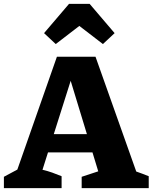

<svg xmlns="http://www.w3.org/2000/svg" viewBox="-24 -965 783 985"><path d="M675 -85Q691 -80 707 -73.5Q723 -67 739 -61V0H395V-58L480 -86L318 -618H360L194 -94Q220 -88 244 -79.5Q268 -71 292 -61V0H-4V-58L65 -95L268 -674H466ZM166 -183V-277H560V-183ZM436 -945 564 -795 504 -739 383 -832 262 -739 202 -795 330 -945Z"/></svg>

Font: Piazzolla Thin Black
Style: Regular
Weight: 900
Version: Version 2.005